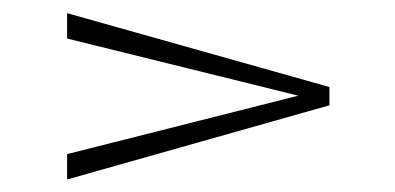

<svg xmlns="http://www.w3.org/2000/svg" viewBox="-20 -406 615 299"><path d="M493 -242 84.5 -126.5V-166L444.5 -257L84.5 -346V-385.5L493 -270.5Z"/></svg>

Font: Newsreader Display Medium
Style: Regular
Weight: 500
Designer: Hugues Gentile
Foundry: Production Type
Version: Version 1.001